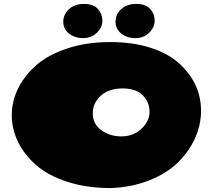

<svg xmlns="http://www.w3.org/2000/svg" viewBox="-20 -937 1083 977"><path d="M543 20Q422 20 324 -11.5Q226 -43 165 -96Q104 -149 72 -214.5Q40 -280 40 -351Q40 -422 72.5 -487.5Q105 -553 165.5 -606Q226 -659 324 -691Q422 -723 539 -723Q656 -723 746 -694Q836 -665 891 -615Q1003 -513 1003 -373Q1003 -302 972.5 -234Q942 -166 885.5 -110.5Q829 -55 740 -19.5Q651 16 543 20ZM741 -368.5Q741 -416 707 -451.5Q673 -487 603.5 -487Q534 -487 493 -450Q452 -413 452 -360Q452 -307 495 -275Q538 -243 598.5 -243Q659 -243 700 -282Q741 -321 741 -368.5ZM302 -826.5Q302 -864 331 -890.5Q360 -917 407.5 -917Q455 -917 478 -891.5Q501 -866 501 -832Q501 -798 473 -770.5Q445 -743 403 -743Q361 -743 331.5 -766Q302 -789 302 -826.5ZM568 -826.5Q568 -864 597 -890.5Q626 -917 673.5 -917Q721 -917 744 -891.5Q767 -866 767 -832Q767 -798 739 -770.5Q711 -743 669 -743Q627 -743 597.5 -766Q568 -789 568 -826.5Z"/></svg>

Font: Chango
Style: Regular
Weight: 400
Designer: Manuel Lupez
Foundry: Fontstage
Version: Version 1.001